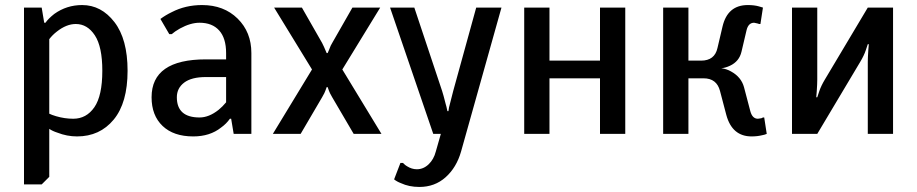

<svg xmlns="http://www.w3.org/2000/svg" viewBox="-20 -530 3630 760"><path d="M75 200V-500H145L155 -440H160Q171 -456 195 -475Q244 -510 305 -510Q381 -510 433 -442.5Q485 -375 485 -250Q485 -123 430 -56.5Q375 10 285 10Q245 10 207 -5Q188 -11 175 -20V170L145 200ZM270 -60Q322 -60 353.5 -105.5Q385 -151 385 -250Q385 -345 355.5 -390Q326 -435 280 -435Q243 -435 205 -405Q188 -392 175 -375V-80Q185 -75 202 -70Q236 -60 270 -60Z M745 10Q667 10 623.5 -31.5Q580 -73 580 -145Q580 -295 795 -295H875V-320Q875 -379 847.5 -409.5Q820 -440 770 -440Q734 -440 692 -417Q671 -405 660 -395H650L615 -455Q635 -470 660 -482Q714 -510 780 -510Q866 -510 920.5 -456.5Q975 -403 975 -320V0H905L895 -60H890Q876 -40 855 -25Q811 10 745 10ZM770 -65Q807 -65 845 -95Q861 -108 875 -125V-225H795Q738 -225 709 -203Q680 -181 680 -145Q680 -65 770 -65Z M1060 0 1215 -255 1065 -500H1175L1255 -360Q1264 -342 1267 -334L1273 -320H1277L1283 -334Q1289 -351 1295 -360L1375 -500H1485L1335 -255L1490 0H1380L1295 -145Q1284 -164 1282 -171Q1278 -182 1277 -185H1273Q1272 -182 1268 -171Q1266 -164 1255 -145L1170 0Z M1640 210Q1599 210 1567 195Q1551 189 1540 180L1565 115H1575Q1585 125 1591 128Q1610 140 1630 140Q1656 140 1676.5 120.5Q1697 101 1705 70L1725 0H1695L1524 -500H1620L1730 -170Q1735 -155 1744 -119Q1747 -110 1751 -90H1755Q1757 -106 1761 -119L1774 -170L1865 -500H1965L1805 70Q1787 133 1744 171.5Q1701 210 1640 210Z M2055 0V-500H2155V-290H2355V-500H2455V0H2355V-220H2155V0Z M2955 10Q2878 10 2855 -75L2830 -170Q2817 -220 2765 -220H2705V0H2605V-500H2705V-290H2755Q2809 -290 2820 -340L2840 -425Q2860 -510 2940 -510Q2965 -510 2983 -505L3000 -500L2990 -435H2985L2979 -437Q2967 -440 2965 -440Q2942 -440 2935 -410L2915 -325Q2906 -287 2870 -270Q2851 -261 2835 -260Q2857 -257 2874 -247Q2914 -225 2925 -185L2950 -90Q2958 -60 2980 -60Q2984 -60 2994 -62L3000 -65H3005L3015 0Q3005 4 2998 5Q2978 10 2955 10Z M3115 0V-500H3215V-215Q3215 -199 3213 -169L3211 -145H3215L3223 -169Q3230 -190 3245 -215L3415 -500H3515V0H3415V-285Q3415 -301 3417 -331L3419 -355H3415L3407 -331Q3400 -310 3385 -285L3215 0Z"/></svg>

Font: Scada
Style: Regular
Weight: 400
Designer: Jovanny Lemonad
Foundry: Jovanny Lemonad
Version: Version 4.100;PS 004.100;hotconv 1.0.88;makeotf.lib2.5.64775